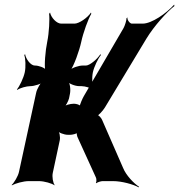

<svg xmlns="http://www.w3.org/2000/svg" viewBox="-20 -770 773 829"><path d="M316 -175 394 -4C397 1 397 16 394 20L396 21C400 17 416 12 423 12H468C506 12 556 26 579 39L580 36C558 22 524 -13 511 -46L421 -252C418 -260 406 -274 399 -274L398 -270C405 -270 425 -293 433 -306L612 -603C646 -659 702 -720 733 -744L732 -750C698 -712 635 -668 596 -668H549C542 -668 529 -682 530 -695L526 -691C527 -684 519 -658 513 -648L342 -355C336 -345 324 -317 324 -310L327 -312C325 -318 308 -322 301 -322H297C284 -322 260 -316 252 -308L254 -304C263 -310 275 -333 278 -345L282 -365C286 -384 282 -415 271 -424L268 -422C275 -409 304 -398 323 -398H332C348 -398 374 -390 381 -382L383 -384C378 -396 376 -434 381 -458C386 -481 404 -519 415 -531L414 -537C400 -514 367 -487 351 -487H337C321 -487 292 -478 281 -467L283 -464C299 -485 323 -552 331 -590C339 -628 361 -689 374 -710L373 -716C358 -693 321 -668 302 -668H244C225 -668 201 -693 196 -716L192 -710C195 -689 192 -628 184 -590C176 -552 170 -485 176 -464L180 -467C173 -478 147 -487 131 -487H130C113 -487 92 -514 88 -537L85 -531C90 -519 92 -481 87 -458C82 -434 64 -396 53 -384L55 -382C66 -390 94 -398 111 -398C128 -398 160 -408 171 -419L168 -422C155 -414 139 -385 136 -369L62 -28C58 -9 41 19 30 29L32 30C46 22 81 12 104 12H148C171 12 205 22 215 30L216 29C209 20 204 -7 208 -24L238 -164C241 -178 237 -203 228 -210L226 -208C232 -197 257 -188 273 -188H284C291 -188 312 -192 315 -198L313 -200C309 -196 313 -180 316 -175Z"/></svg>

Font: Asimov
Style: EdgeExtremeIt
Weight: 500
Designer: Google
Version: Version 2.000980: 2014